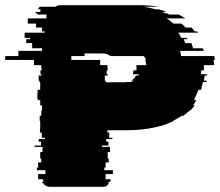

<svg xmlns="http://www.w3.org/2000/svg" viewBox="-100 -720 848 740"><path d="M686 -449H675V-434H698V-429H689L686 -409H697Q696 -407 696 -404H682Q681 -399 680 -394Q679 -389 677 -384Q677 -380 675 -374H665L659 -359H658Q657 -354 654 -349Q651 -344 649 -339H651L648 -334H657Q654 -329 651 -324Q648 -319 644 -314H651Q647 -309 642.5 -304Q638 -299 633 -294H631Q625 -289 619.5 -284Q614 -279 607 -274H601Q593 -269 584.5 -264Q576 -259 567 -254H570Q568 -253 565 -252Q562 -251 560 -249H559Q540 -240 517 -234Q506 -231 494 -228.5Q482 -226 470 -224H469Q429 -218 384 -218H314V-209H321V-189H333V-184H309V-174H318V-159H293V-154H324V-134H315V-109H319V-94H307V-74H302V-64H335V-49H307V-29H326V-27Q326 -22 325 -19H319Q319 -18 317 -14H320Q319 -12 316 -9H317Q313 -5 311 -4H312Q307 0 298 0H92Q83 0 78 -4H76Q74 -5 70 -9Q69 -11 68 -12Q67 -13 67 -14H64Q62 -18 62 -19H67Q66 -22 66 -27V-29H47V-49H75V-64H42V-74H47V-94H59V-109H55V-134H64V-154H33V-159H58V-174H49V-184H73V-189H61V-209H54V-224H55V-254H53V-274H59V-294H62V-314H55V-334H46V-339H44V-359H45V-374H55V-404H52V-409H49V-429H60V-434H56V-449H60V-459H59V-469H31V-489H-80V-504H-29V-524H62V-534H24V-554H1V-569H16V-574H-5V-594H72V-599H62V-614H39V-629H7V-649H79V-664H44V-669H37V-674H55Q55 -678 57 -684H46Q47 -687 49 -689.5Q51 -692 53 -694H114Q122 -700 131 -700H434Q478 -700 515 -694H455Q467 -692 478.5 -689.5Q490 -687 500 -684H512Q520 -682 527.5 -679.5Q535 -677 542 -674H524Q527 -673 530 -672Q533 -671 536 -669H542L553 -664H589L615 -649H542Q550 -645 556 -639.5Q562 -634 568 -629H600L615 -614H638Q641 -610 644.5 -606.5Q648 -603 650 -599H660Q663 -596 664 -594H587Q590 -590 593 -584.5Q596 -579 599 -574H620L622 -569H608L614 -554H638L644 -534H682L685 -524H594Q596 -520 596.5 -514.5Q597 -509 598 -504H726Q727 -500 727 -496.5Q727 -493 728 -489H723Q724 -484 724.5 -479Q725 -474 725 -469H686ZM435 -434H412L415 -449H426V-459Q426 -461 426 -464Q426 -467 425 -469H464Q463 -474 462 -479.5Q461 -485 459 -489H463Q461 -497 453 -504H325Q313 -514 296 -514H226V-504H175V-489H286V-469H314V-459H315V-449H311V-434H315V-429H304V-409H307V-404H310V-403H380Q386 -403 389 -404H403Q407 -405 410 -406.5Q413 -408 416 -409H406Q418 -416 424 -429H433Q435 -433 435 -434Z"/></svg>

Font: Rubik Glitch
Style: Regular
Weight: 400
Designer: Hubert and Fischer, NaN
Foundry: Hubert and Fischer, NaN
Version: Version 2.200